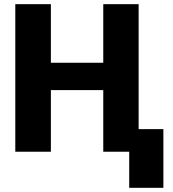

<svg xmlns="http://www.w3.org/2000/svg" viewBox="-20 -731 833 925"><path d="M647.9 0H477.5V-296.9H225.1V0H53.7V-710.9H225.1V-428.7H477.5V-710.9H647.9ZM767.1 173.8H602.5V-108.9H767.1Z"/></svg>

Font: Roboto Black
Style: Regular
Weight: 900
Designer: Google
Version: Version 2.134; 2016